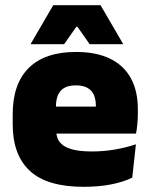

<svg xmlns="http://www.w3.org/2000/svg" viewBox="-20 -708 580 741"><path d="M303 13Q161.5 13 95.2 -48.5Q29 -110 29 -228.5V-267Q29 -384.5 91.2 -446Q153.5 -507.5 273 -507.5Q352.5 -507.5 405.5 -481.2Q458.5 -455 485.2 -405.8Q512 -356.5 512 -287V-271.5Q512 -251.5 510.2 -230.8Q508.5 -210 505 -192.5H346.5Q348.5 -223 349.2 -250Q350 -277 350 -298.5Q350 -324.5 342 -342.2Q334 -360 317 -369.2Q300 -378.5 273 -378.5Q232.5 -378.5 214.2 -357.5Q196 -336.5 196 -298V-253.5L197 -234.5V-203.5Q197 -188 202.5 -173.5Q208 -159 222.8 -147.8Q237.5 -136.5 264.8 -130Q292 -123.5 335.5 -123.5Q380 -123.5 422.5 -130.8Q465 -138 504.5 -151L490.5 -22.5Q456 -5.5 408.2 3.8Q360.5 13 303 13ZM122.5 -192.5V-296.5H469.5V-192.5ZM185.5 -688H368L454.5 -539.5V-537.5H326L279 -604.5H274.5L227.5 -537.5H99V-539.5Z"/></svg>

Font: Anek Tamil ExtraBold
Style: Regular
Weight: 800
Designer: Aadarsh Rajan (Tamil), Yesha Goshar (Latin)
Foundry: Ek Type
Version: Version 1.003